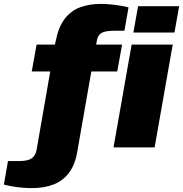

<svg xmlns="http://www.w3.org/2000/svg" viewBox="-111 -757 940 986"><path d="M53 209Q33 209 6.5 207Q-20 205 -46 200.5Q-72 196 -91 191L-70 70H-12Q32 70 52 56Q72 42 77 12L147 -390H52L77 -528H171L175 -546Q189 -618 221 -660Q253 -702 300.5 -719.5Q348 -737 408 -737Q429 -737 455.5 -734.5Q482 -732 507 -728Q532 -724 549 -719L528 -599H473Q428 -599 409 -587Q390 -575 386 -546L383 -528H516L491 -390H358L286 21Q275 88 244 129.5Q213 171 165 190Q117 209 53 209ZM574 -590 598 -725H809L785 -590ZM472 0 565 -528H776L683 0Z"/></svg>

Font: Archivo SemiExpanded Black
Style: Italic
Weight: 900
Width: 6
Italic angle: -10°
Designer: Hector Gatti
Foundry: Omnibus-Type
Version: Version 2.001